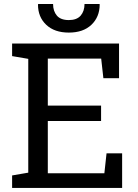

<svg xmlns="http://www.w3.org/2000/svg" viewBox="-20 -925 678 945"><path d="M39.6 0V-61.5L119.1 -75.2V-635.3L39.6 -648.9V-710.9H565.9V-540H488.8L478 -636.7H215.3V-405.3H477.5V-329.6H215.3V-72.3H493.7L504.4 -170.4H581.1V0ZM318.8 -764.6Q248 -764.6 207.5 -803Q167 -841.3 167 -902.3L168 -905.3H241.2Q241.2 -870.1 260 -848.1Q278.8 -826.2 318.8 -826.2Q357.9 -826.2 377 -848.1Q396 -870.1 396 -905.3H469.7L470.7 -902.3Q470.2 -841.3 429.9 -803Q389.6 -764.6 318.8 -764.6Z"/></svg>

Font: Roboto Slab
Style: Regular
Weight: 400
Designer: Google
Version: Version 2.000; ttfautohint (v1.8.1.43-b0c9)